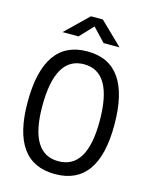

<svg xmlns="http://www.w3.org/2000/svg" viewBox="-132 -983 850 1078"><g transform="rotate(15 293.0 -444.0)"><path d="M293 9.8C460.4 9.8 544.9 -106.4 544.9 -341.8C544.9 -583 460.4 -703.1 293 -703.1C125.5 -703.1 41 -583 41 -341.8C41 -106.4 125.5 9.8 293 9.8ZM293 -64.9C182.1 -64.9 126.5 -156.7 126.5 -341.8C126.5 -533.7 182.1 -628.4 293 -628.4C403.8 -628.4 459.5 -533.7 459.5 -341.8C459.5 -156.7 403.8 -64.9 293 -64.9ZM128.9 -771.5H221.7L294.4 -848.6L367.2 -771.5H460L329.1 -898.4H259.8Z"/></g></svg>

Font: Cascadia Code SemiLight
Style: Regular
Weight: 350
Monospace: yes
Designer: Aaron Bell
Foundry: Saja Typeworks
Version: Version 2404.023